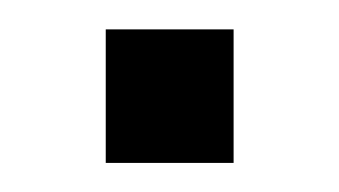

<svg xmlns="http://www.w3.org/2000/svg" viewBox="-20 -112 233 132"><path d="M52.7 -91.8H140.6V0H52.7Z"/></svg>

Font: DINish
Style: Regular
Weight: 400
Designer: Bert Driehuis
Foundry: Playbeing
Version: Version 3.008; git-95204e4c-release